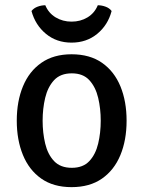

<svg xmlns="http://www.w3.org/2000/svg" viewBox="-20 -718 560 750"><path d="M474.5 -246.5Q474.5 -170.5 450.2 -112Q426 -53.5 378.2 -20.2Q330.5 13 259.5 13Q188.5 13 141 -20.5Q93.5 -54 69.5 -112.8Q45.5 -171.5 45.5 -246.5Q45.5 -322.5 69.8 -381Q94 -439.5 141.8 -472.8Q189.5 -506 259.5 -506Q331 -506 378.8 -472.5Q426.5 -439 450.5 -380.5Q474.5 -322 474.5 -246.5ZM146.5 -246.5Q146.5 -199.5 156.5 -157.2Q166.5 -115 191.2 -88.8Q216 -62.5 260.5 -62.5Q304.5 -62.5 329 -88.8Q353.5 -115 363.5 -157.2Q373.5 -199.5 373.5 -246.5Q373.5 -293.5 363.5 -335.8Q353.5 -378 329 -404.8Q304.5 -431.5 260.5 -431.5Q216 -431.5 191.2 -404.8Q166.5 -378 156.5 -335.8Q146.5 -293.5 146.5 -246.5ZM416 -675Q401.5 -620 359.8 -585.8Q318 -551.5 259.5 -551.5Q201 -551.5 159.5 -585.8Q118 -620 103 -675Q112 -686.5 127 -692Q142 -697.5 157 -697.5Q169.5 -667 197.2 -650.2Q225 -633.5 259.5 -633.5Q294.5 -633.5 322 -650.2Q349.5 -667 362 -697.5Q377 -697.5 392.2 -692Q407.5 -686.5 416 -675Z"/></svg>

Font: Signika Negative
Style: Regular
Weight: 400
Designer: Anna Giedry
Foundry: Anna Giedry
Version: Version 2.001